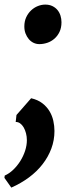

<svg xmlns="http://www.w3.org/2000/svg" viewBox="-27 -582 319 856"><path d="M46.4 -69.3 111.8 -144Q141.6 -137.2 161.6 -121.8Q181.6 -106.4 193.6 -86.4Q205.6 -66.4 210.7 -43.5Q215.8 -20.5 215.8 2Q215.8 43 201.9 80.3Q188 117.7 162.8 150.1Q137.7 182.6 102.1 209Q66.4 235.4 23.4 254.4L-7.3 210.9L-5.9 200.7Q14.2 191.9 32.2 174.6Q50.3 157.2 63.7 135.7Q77.1 114.3 85 90.1Q92.8 65.9 92.8 43Q92.8 26.9 88.9 12Q85 -2.9 78.4 -14.2Q71.8 -25.4 62.7 -32Q53.7 -38.6 43 -38.1ZM81.5 -463.9Q81.5 -486.8 89.8 -504.9Q98.1 -522.9 111.6 -535.6Q125 -548.3 141.6 -554.9Q158.2 -561.5 174.8 -561.5Q192.9 -561.5 206.5 -554.9Q220.2 -548.3 229.2 -537.4Q238.3 -526.4 242.7 -512.2Q247.1 -498 247.1 -482.9Q247.1 -458 238.3 -439.7Q229.5 -421.4 215.3 -409.2Q201.2 -397 183.6 -391.1Q166 -385.3 148.4 -385.3Q134.8 -385.3 122.6 -391.1Q110.4 -397 101.3 -407.7Q92.3 -418.5 86.9 -432.6Q81.5 -446.8 81.5 -463.9Z"/></svg>

Font: Merriweather UltraBold
Style: Italic
Weight: 900
Italic angle: -7°
Designer: Eben Sorkin ( eben@eyebytes.com )
Foundry: Eben Sorkin ( eben@eyebytes.com )
Version: Version 1.52; ttfautohint (v1.4.1)